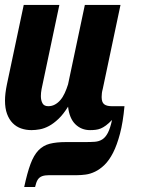

<svg xmlns="http://www.w3.org/2000/svg" viewBox="-28 -520 583 776"><path d="M214.8 188Q188.5 188 170.9 188Q153.3 188 142.1 192.1Q130.9 196.3 124.5 206.3Q118.2 216.3 113.8 235.8H69.8Q82 178.7 95.2 143.1Q108.4 107.4 127.4 87.6Q146.5 67.9 173.1 61Q199.7 54.2 238.8 54.2H316.9Q338.4 54.2 355.2 53Q372.1 51.8 385.3 43.5Q398.4 35.2 408 16.8Q417.5 -1.5 424.8 -35.2Q411.1 -21 400.1 -12.9Q389.2 -4.9 379.2 -0.7Q369.1 3.4 358.6 4.6Q348.1 5.9 335.9 5.9Q300.8 5.9 276.6 -17.8Q252.4 -41.5 247.1 -88.9Q228 -58.1 208.5 -39.6Q189 -21 169.9 -10.7Q150.9 -0.5 132.8 2.7Q114.7 5.9 99.1 5.9Q76.7 5.9 57.1 -1Q37.6 -7.8 23.2 -22.5Q8.8 -37.1 0.5 -59.6Q-7.8 -82 -7.8 -113.8Q-7.8 -127.4 -5.9 -143.8Q-3.9 -160.2 0 -179.2L67.9 -500H211.9L140.1 -160.2Q137.2 -144.5 137.2 -131.8Q137.2 -114.7 143.6 -102.8Q149.9 -90.8 167 -90.8Q181.6 -90.8 193.8 -97.4Q206.1 -104 216.1 -115.7Q226.1 -127.4 233.6 -143.8Q241.2 -160.2 247.1 -179.2L314.9 -500H459L387.2 -160.2Q384.8 -151.9 383.8 -143.8Q382.8 -135.7 382.8 -127.9Q382.8 -106.9 392.8 -98.9Q402.8 -90.8 423.8 -90.8H475.1Q469.2 -25.9 457 20.3Q444.8 66.4 429 97.4Q413.1 128.4 394.3 146.5Q375.5 164.6 356.2 173.8Q336.9 183.1 318.4 185.5Q299.8 188 284.2 188Z"/></svg>

Font: Lobster
Style: Regular
Weight: 400
Designer: Pablo Impallari
Foundry: Pablo Impallari
Version: Version 1.007; ttfautohint (v1.1) -l 8 -r 50 -G 50 -x 14 -D 